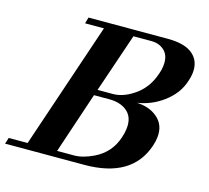

<svg xmlns="http://www.w3.org/2000/svg" viewBox="-134 -807 1004 924"><g transform="rotate(15 368.0 -345.0)"><path d="M740 -519Q719 -453 656 -407Q599 -365 528 -354Q586 -352 625 -322Q675 -284 666 -216Q664 -198 656 -174Q597 0 361 0H-34L-24 -31H70L282 -659H188L197 -690H593Q678 -690 718 -655Q758 -620 750 -559Q749 -551 746.5 -540.5Q744 -530 740 -519ZM596 -520Q603 -539 605 -558Q611 -607 585.5 -633Q560 -659 518 -659H429L329 -365H405Q453 -365 503 -397Q570 -439 596 -520ZM502 -176Q510 -200 512 -218Q521 -282 478 -313Q446 -336 396 -336H319L217 -31H302Q345 -31 399 -57Q476 -95 502 -176Z"/></g></svg>

Font: DG Didot
Style: Bold Italic
Weight: 700
Designer: David Gatwood, Takis Katsoulidis, and George D. Matthiopoulos
Foundry: David Gatwood
Version: Version 1.0